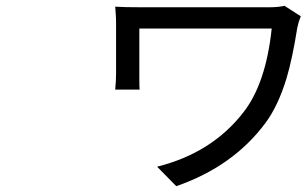

<svg xmlns="http://www.w3.org/2000/svg" viewBox="-20 -560 1054 660"><path d="M958 -540 1014 -504Q1012 -500 1007 -485L1004 -473L1003 -469L1002 -465Q985 -358 965 -291Q936 -196 893 -138Q782 12 586 80L520 13Q708 -34 816 -173Q894 -272 914 -462H459V-283Q459 -261 460 -252H376Q379 -282 379 -308V-480Q379 -498 378 -509L377 -524L376 -537Q406 -535 466 -535H906Q936 -535 958 -540Z"/></svg>

Font: Source Han Sans Regular
Style: Regular
Weight: 400
Designer: Ryoko NISHIZUKA  (kana & ideographs); Paul D. Hunt (Latin, Greek & Cyrillic); Wenlong ZHANG  (bopomofo); Sandoll Communi
Foundry: Adobe Systems Incorporated
Version: Version 1.00 January 18, 2024, initial release